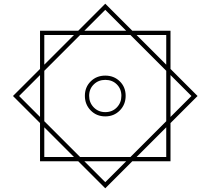

<svg xmlns="http://www.w3.org/2000/svg" viewBox="-20 -803 1136 1036"><path d="M196 -637H900V67H196ZM219 -614V44H877V-614ZM548 -175Q501 -175 469.5 -207Q438 -239 438 -286Q438 -333 469.5 -364Q501 -395 548 -395Q595 -395 626.5 -364Q658 -333 658 -286Q658 -239 626.5 -207Q595 -175 548 -175ZM548 -198Q586 -198 610.5 -223.5Q635 -249 635 -286Q635 -323 610.5 -347.5Q586 -372 548 -372Q511 -372 486 -347.5Q461 -323 461 -286Q461 -249 486 -223.5Q511 -198 548 -198ZM50 -285 548 -783 1046 -285 548 213ZM83 -285 548 180 1013 -285 548 -750Z"/></svg>

Font: Kufam
Style: Italic
Weight: 400
Italic angle: -11°
Designer: Artur Schmal
Foundry: Original Type
Version: Version 1.301; ttfautohint (v1.8.3)